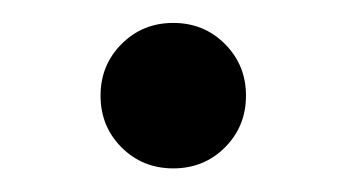

<svg xmlns="http://www.w3.org/2000/svg" viewBox="-20 -133 298 165"><path d="M84.5 -6.3Q66.4 -24.4 66.4 -50.8Q66.4 -77.1 84.5 -95.2Q102.5 -113.3 128.9 -113.3Q155.3 -113.3 173.3 -95.2Q191.4 -77.1 191.4 -50.8Q191.4 -24.4 173.3 -6.3Q155.3 11.7 128.9 11.7Q102.5 11.7 84.5 -6.3Z"/></svg>

Font: Theano Modern
Style: Regular
Weight: 400
Designer: Alexey Kryukov
Version: Version 2.00